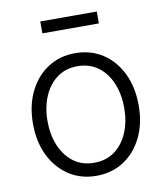

<svg xmlns="http://www.w3.org/2000/svg" viewBox="-81 -778 738 856"><g transform="rotate(-10 287.5 -349.5)"><path d="M287.1 11.2Q216.8 11.2 162.8 -24.2Q108.9 -59.6 78.4 -122.1Q47.9 -184.6 47.9 -265.6Q47.9 -347.7 78.4 -410.4Q108.9 -473.1 162.8 -508.5Q216.8 -543.9 287.1 -543.9Q357.9 -543.9 411.9 -508.5Q465.8 -473.1 496.1 -410.4Q526.4 -347.7 526.4 -265.6Q526.4 -184.6 496.1 -122.1Q465.8 -59.6 411.9 -24.2Q357.9 11.2 287.1 11.2ZM287.1 -47.9Q342.3 -47.9 381.1 -76.9Q419.9 -106 440.4 -155.3Q460.9 -204.6 460.9 -265.6Q460.9 -327.1 440.4 -377Q419.9 -426.8 380.9 -455.8Q341.8 -484.9 287.1 -484.9Q232.9 -484.9 194.1 -455.8Q155.3 -426.8 134.5 -377.2Q113.8 -327.6 113.8 -265.6Q113.8 -204.6 134.5 -155.3Q155.3 -106 193.8 -76.9Q232.4 -47.9 287.1 -47.9ZM415 -710V-656.2H159.2V-710Z"/></g></svg>

Font: Inter 20pt Light
Style: Regular
Weight: 300
Version: Version 4.001;git-66647c0bb